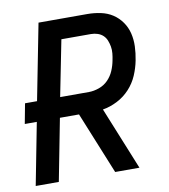

<svg xmlns="http://www.w3.org/2000/svg" viewBox="-77 -736 704 802"><g transform="rotate(-10 275.0 -335.0)"><path d="M108 0H10L61 -263H10L26 -348H77L140 -670H347Q376 -670 404 -664Q432 -658 454 -643.5Q476 -629 491.5 -607Q507 -585 513.5 -558.5Q520 -532 519 -503Q518 -474 512 -444Q506 -413 493 -382.5Q480 -352 457 -327Q434 -302 403.5 -286.5Q373 -271 342 -266L450 0H347L240 -263H159ZM175 -348H297Q318 -348 340.5 -356Q363 -364 379 -380.5Q395 -397 404 -418Q413 -439 417 -461Q420 -475 421.5 -490Q423 -505 420.5 -519Q418 -533 413 -545.5Q408 -558 398.5 -567Q389 -576 375.5 -580.5Q362 -585 347 -585H222Z"/></g></svg>

Font: Lode Dark Term
Style: Bold Italic
Weight: 700
Italic angle: -11°
Monospace: yes
Designer: Belleve Invis
Foundry: Belleve Invis
Version: Version 29.2.0